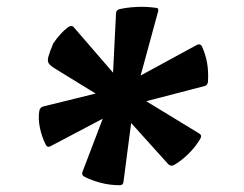

<svg xmlns="http://www.w3.org/2000/svg" viewBox="-20 -846 719 566"><path d="M322 -806Q322 -816 332 -819Q354 -824 382 -825.5Q410 -827 439 -823Q449 -823 446 -812L376 -555L344 -310Q343 -300 333 -300Q303 -300 275.5 -307.5Q248 -315 229 -325Q220 -329 223 -339L310 -567ZM129 -415Q120 -410 115 -419Q103 -443 97.5 -470Q92 -497 96 -520Q98 -529 107 -532L326 -586L561 -714Q570 -718 575 -710Q586 -686 590.5 -660.5Q595 -635 593 -604Q591 -594 582 -592L351 -532ZM145 -642Q130 -651 124.5 -658Q119 -665 122.5 -678.5Q126 -692 137 -718Q147 -733 159 -746Q171 -759 184 -768Q194 -772 199 -764L358 -580L568 -452Q576 -447 571 -438Q556 -412 534 -391Q512 -370 492 -359Q483 -355 476 -362L321 -534Z"/></svg>

Font: Hahmlet ExtraBold
Style: Regular
Weight: 800
Designer: Minjoo Ham & Mark Frömberg
Foundry: hypertype
Version: Version 1.002